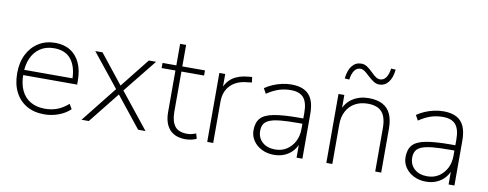

<svg xmlns="http://www.w3.org/2000/svg" viewBox="-62 -1020 3370 1327"><g transform="rotate(10 1623.5 -356.0)"><path d="M286 8Q214 8 162 -22Q110 -52 81.5 -107.5Q53 -163 53 -240Q53 -316 81.5 -372.5Q110 -429 160.5 -460.5Q211 -492 277 -492Q340 -492 384 -464Q428 -436 451.5 -384.5Q475 -333 475 -260V-234H80V-271H453L436 -259Q436 -350 396 -402Q356 -454 276 -454Q218 -454 177.5 -426.5Q137 -399 116.5 -352Q96 -305 96 -245V-240Q96 -174 118 -127Q140 -80 182.5 -55.5Q225 -31 284 -31Q329 -31 368.5 -45.5Q408 -60 447 -94L467 -60Q436 -29 387 -10.5Q338 8 286 8Z M547 0 756 -263V-237L558 -484H609L779 -270H764L934 -484H985L789 -240V-259L996 0H944L763 -227H779L598 0Z M1279 8Q1203 8 1165 -35Q1127 -78 1127 -156V-448H1030V-484H1127V-635H1169V-484H1328V-448H1169V-165Q1169 -100 1195 -65.5Q1221 -31 1282 -31Q1300 -31 1316.5 -35.5Q1333 -40 1344 -44L1354 -9Q1345 -3 1322 2.5Q1299 8 1279 8Z M1429 0V-484H1470V-371H1460Q1480 -430 1523 -459.5Q1566 -489 1636 -494L1657 -496L1662 -458L1628 -454Q1554 -447 1512.5 -404Q1471 -361 1471 -290V0Z M1897 8Q1850 8 1812 -11Q1774 -30 1752 -62.5Q1730 -95 1730 -135Q1730 -189 1756.5 -219.5Q1783 -250 1847.5 -262.5Q1912 -275 2025 -275H2066V-238H2027Q1953 -238 1904 -233.5Q1855 -229 1827 -217.5Q1799 -206 1787.5 -187Q1776 -168 1776 -139Q1776 -91 1809.5 -60.5Q1843 -30 1900 -30Q1946 -30 1980.5 -52.5Q2015 -75 2035 -113.5Q2055 -152 2055 -201V-315Q2055 -387 2027 -420Q1999 -453 1937 -453Q1892 -453 1852.5 -440Q1813 -427 1770 -398L1750 -434Q1776 -452 1806.5 -465Q1837 -478 1870 -485Q1903 -492 1935 -492Q1990 -492 2026 -473Q2062 -454 2079.5 -415Q2097 -376 2097 -315V0H2056V-121H2067Q2057 -81 2033 -52Q2009 -23 1974.5 -7.5Q1940 8 1897 8Z M2265 0V-484H2306V-366H2295Q2315 -429 2364 -460.5Q2413 -492 2477 -492Q2535 -492 2573.5 -472Q2612 -452 2631 -411Q2650 -370 2650 -308V0H2608V-304Q2608 -355 2594.5 -388Q2581 -421 2552 -437Q2523 -453 2477 -453Q2426 -453 2387.5 -431.5Q2349 -410 2328 -370.5Q2307 -331 2307 -278V0ZM2321 -595 2289 -597Q2295 -655 2320 -686.5Q2345 -718 2385 -718Q2406 -718 2424.5 -706.5Q2443 -695 2467 -671Q2489 -649 2502.5 -641Q2516 -633 2529 -633Q2555 -633 2571 -655.5Q2587 -678 2593 -720L2625 -718Q2619 -660 2594 -628.5Q2569 -597 2530 -597Q2510 -597 2491.5 -608.5Q2473 -620 2447 -644Q2425 -665 2412 -673.5Q2399 -682 2385 -682Q2359 -682 2343 -659.5Q2327 -637 2321 -595Z M2964 8Q2917 8 2879 -11Q2841 -30 2819 -62.5Q2797 -95 2797 -135Q2797 -189 2823.5 -219.5Q2850 -250 2914.5 -262.5Q2979 -275 3092 -275H3133V-238H3094Q3020 -238 2971 -233.5Q2922 -229 2894 -217.5Q2866 -206 2854.5 -187Q2843 -168 2843 -139Q2843 -91 2876.5 -60.5Q2910 -30 2967 -30Q3013 -30 3047.5 -52.5Q3082 -75 3102 -113.5Q3122 -152 3122 -201V-315Q3122 -387 3094 -420Q3066 -453 3004 -453Q2959 -453 2919.5 -440Q2880 -427 2837 -398L2817 -434Q2843 -452 2873.5 -465Q2904 -478 2937 -485Q2970 -492 3002 -492Q3057 -492 3093 -473Q3129 -454 3146.5 -415Q3164 -376 3164 -315V0H3123V-121H3134Q3124 -81 3100 -52Q3076 -23 3041.5 -7.5Q3007 8 2964 8Z"/></g></svg>

Font: Nunito Sans 12pt ExtraLight 12pt ExtraLight
Style: Regular
Weight: 250
Version: Version 3.101;gftools[0.9.27]